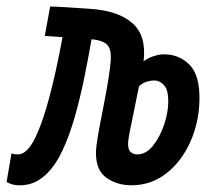

<svg xmlns="http://www.w3.org/2000/svg" viewBox="-34 -547 640 577"><path d="M360.8 9.8Q317.9 9.8 285.9 -12.7Q253.9 -35.2 254.4 -88.4Q254.9 -107.9 260.3 -138.9Q265.6 -169.9 272 -201.2Q278.3 -232.4 281.7 -252Q295.9 -326.7 298.6 -363.3Q301.3 -399.9 287.8 -412.8Q274.4 -425.8 241.2 -429.2Q231.4 -372.6 219 -311.8Q206.5 -251 190.2 -193.8Q173.8 -136.7 152.3 -91.8Q128.9 -43 97.4 -16.6Q65.9 9.8 26.4 9.8Q9.8 9.8 -0.2 6.1Q-10.3 2.4 -14.2 0L0.5 -85.9Q2 -85.4 7.1 -84.2Q12.2 -83 20 -83Q34.7 -83 47.9 -96.7Q61 -110.4 71.8 -132.8Q89.8 -169.9 105.5 -223.6Q121.1 -277.3 133.5 -334Q146 -390.6 153.8 -435.5Q140.6 -436.5 127.2 -437.3Q113.8 -438 100.6 -439L116.7 -527.3Q121.6 -527.3 130.1 -527.1Q138.7 -526.9 162.6 -525.4Q186.5 -523.9 236.3 -520.5Q321.3 -515.1 364 -477.3Q406.7 -439.5 397.5 -362.8Q410.6 -372.6 427.7 -378.2Q444.8 -383.8 458.5 -383.8Q504.4 -383.8 535.6 -352.3Q566.9 -320.8 565.4 -246.1Q564 -178.7 537.8 -120.4Q511.7 -62 466.1 -26.1Q420.4 9.8 360.8 9.8ZM383.8 -288.1Q377 -253.4 369.6 -218.3Q362.3 -183.1 356.9 -156.2Q351.6 -129.4 351.1 -119.1Q350.1 -98.1 358.2 -90.6Q366.2 -83 378.4 -83Q404.8 -83 425.8 -109.1Q446.8 -135.3 459.2 -172.4Q471.7 -209.5 471.7 -242.2Q471.7 -277.3 458.7 -291.3Q445.8 -305.2 429.7 -305.2Q419.4 -305.2 407.7 -301.8Q396 -298.3 383.8 -288.1Z"/></svg>

Font: Cascadia Mono PL
Style: Italic
Weight: 400
Italic angle: -10°
Monospace: yes
Designer: Aaron Bell
Foundry: Saja Typeworks
Version: Version 2404.023; ttfautohint (v1.8.4)